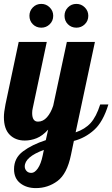

<svg xmlns="http://www.w3.org/2000/svg" viewBox="-28 -715 576 985"><path d="M140.5 -590.5C152.2 -578.8 166.7 -573 184 -573C200.7 -573 215 -578.8 227 -590.5C239 -602.2 245 -616.7 245 -634C245 -650.7 239 -665 227 -677C215 -689 200.7 -695 184 -695C166.7 -695 152.2 -689 140.5 -677C128.8 -665 123 -650.7 123 -634C123 -616.7 128.8 -602.2 140.5 -590.5ZM320.5 -590.5C332.2 -578.8 346.7 -573 364 -573C380.7 -573 395 -578.8 407 -590.5C419 -602.2 425 -616.7 425 -634C425 -650.7 419 -665 407 -677C395 -689 380.7 -695 364 -695C346.7 -695 332.2 -689 320.5 -677C308.8 -665 303 -650.7 303 -634C303 -616.7 308.8 -602.2 320.5 -590.5ZM76 225C97.3 241.7 124 250 156 250C197.3 250 234.3 237.8 267 213.5C299.7 189.2 322.7 144.7 336 80L351 8C389.7 -2 424.3 -20.8 455 -48.5C485.7 -76.2 510 -119.7 528 -179H486C472.7 -137 456.3 -105.3 437 -84C417.7 -62.7 392 -46.7 360 -36L459 -500H315L245 -173C237 -148.3 226.3 -128.5 213 -113.5C199.7 -98.5 184.3 -91 167 -91C147 -91 137 -105.7 137 -135C137 -143.7 138 -152 140 -160L212 -500H68L0 -179C-5.3 -152.3 -8 -130.7 -8 -114C-8 -74 1.8 -44 21.5 -24C41.2 -4 67 6 99 6C119.7 6 140 2 160 -6C180 -14 199.7 -28.7 219 -50L207 4C159.7 19.3 120.7 38.5 90 61.5C59.3 84.5 44 115 44 153C44 184.3 54.7 208.3 76 225ZM166 149C155.3 164.3 144.3 172 133 172C122.3 172 114 168.7 108 162C102 155.3 99 147.7 99 139C99 106.3 131.7 78 197 54L191 83C185 111.7 176.7 133.7 166 149Z"/></svg>

Font: DonutKreme
Style: Regular
Weight: 400
Designer: Impallari Type
Foundry: Impallari Type
Version: Version 2.100